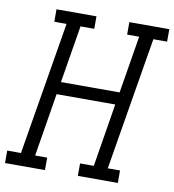

<svg xmlns="http://www.w3.org/2000/svg" viewBox="-95 -808 799 880"><g transform="rotate(10 304.5 -367.5)"><path d="M-13 0V-58H51L154 -677H97V-735H283V-677H219L175 -410H448L492 -677H436V-735H622V-677H558L455 -58H512V0H326V-58H390L438 -352H165L117 -58H173V0Z"/></g></svg>

Font: Iosevka Slab LtExObl
Style: Regular
Weight: 300
Width: 7
Italic angle: -9°
Monospace: yes
Designer: Belleve Invis
Foundry: Belleve Invis
Version: Version 11.1.0; ttfautohint (v1.8.3)